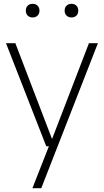

<svg xmlns="http://www.w3.org/2000/svg" viewBox="-20 -767 545 1007"><path d="M150 220 236.5 0 249 -27.5 446.5 -540.5H493.5L196.5 220ZM222.5 0 11.5 -540.5H60.5L267.5 0ZM355 -675.5Q339 -675.5 329 -685.2Q319 -695 319 -711Q319 -727.5 329 -737.2Q339 -747 355 -747Q371 -747 380.8 -737.2Q390.5 -727.5 390.5 -711Q390.5 -695 380.8 -685.2Q371 -675.5 355 -675.5ZM151 -675.5Q135 -675.5 125.2 -685.2Q115.5 -695 115.5 -711Q115.5 -727.5 125.2 -737.2Q135 -747 151 -747Q167 -747 177 -737.2Q187 -727.5 187 -711Q187 -695 177 -685.2Q167 -675.5 151 -675.5Z"/></svg>

Font: Encode Sans Condensed Thin ExtraLight
Style: Regular
Weight: 250
Version: Version 3.002